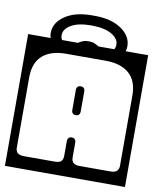

<svg xmlns="http://www.w3.org/2000/svg" viewBox="-105 -811 740 898"><g transform="rotate(10 265.0 -362.0)"><path d="M272 -744Q351.5 -744 399.2 -711Q447 -678 447 -630Q447 -617 443 -606H550V20H-20V-606H87Q83 -617 83 -630Q83 -678 131 -711Q179 -744 259 -744ZM135 -629Q135 -615 141 -606H216.5Q225.5 -612 237 -617Q248.5 -622 265 -622Q281.5 -622 293 -617Q304.5 -612 313.5 -606H389Q395 -615 395 -629Q395 -657.5 360.5 -677.2Q326 -697 265 -697Q203 -697 169 -677.2Q135 -657.5 135 -629ZM265 -165Q285 -165 285 -143V-75Q285 -55.5 295 -47.8Q305 -40 322 -40H469Q493 -40 501.5 -49.5Q510 -59 510 -73V-407Q510 -477 470.5 -511.5Q431 -546 359 -546H171Q99 -546 59.5 -511.5Q20 -477 20 -407V-73Q20 -59 28.5 -49.5Q37 -40 61 -40H208Q226 -40 235.5 -47.8Q245 -55.5 245 -75V-143Q245 -165 265 -165ZM285 -293Q285 -271 265 -271Q245 -271 245 -293V-386Q245 -408 265 -408Q285 -408 285 -386Z"/></g></svg>

Font: Honk Rounded
Style: Regular
Weight: 400
Designer: Noopur Datye & Yesha Goshar
Foundry: Ek Type
Version: Version 1.000